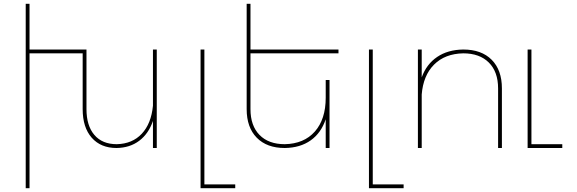

<svg xmlns="http://www.w3.org/2000/svg" viewBox="-20 -777 3027 1008"><path d="M783 -517H803V0H783V-142Q760 -75 711 -38Q662 -1 592 0Q509 0 461.5 -54Q414 -108 414 -204V-497H135V211H115V-757H135V-517H434V-204Q434 -117 475.5 -68.5Q517 -20 593 -20Q675 -22 724.5 -75Q774 -128 783 -222Z M1053 191H1215V211H1033V-517H1053Z M1757 -497H1295V-204Q1295 -117 1342.5 -68.5Q1390 -20 1475 -20Q1576 -22 1633 -86.5Q1690 -151 1690 -264V-357H1710V0H1690V-151Q1666 -79 1611 -40Q1556 -1 1475 0Q1381 0 1328 -54Q1275 -108 1275 -204V-757H1295V-517H1757Z M1937 191H2099V211H1917V-517H1937Z M2412 -517Q2508 -517 2561.5 -463Q2615 -409 2615 -313V0H2595V-313Q2595 -400 2546.5 -448.5Q2498 -497 2412 -497Q2316 -495 2259 -438Q2202 -381 2194 -281V0H2174V-517H2194V-371Q2219 -440 2275 -478Q2331 -516 2412 -517Z M2770 -20H2932V0H2750V-517H2770Z"/></svg>

Font: Montserrat arm Thin
Style: Regular
Weight: 250
Designer: Julieta Ulanovsky
Foundry: Julieta Ulanovsky
Version: Version 6.000;PS 006.000;hotconv 1.0.88;makeotf.lib2.5.64775